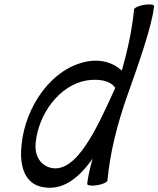

<svg xmlns="http://www.w3.org/2000/svg" viewBox="-20 -836 727 881"><path d="M595 -792C586 -700 566 -606 539 -512C501 -547 448 -565 386 -555C217 -527 96 -346 79 -172C69 -84 88 2 169 21C263 43 339 -15 405 -108C392 -62 383 -21 380 8C380 15 400 18 425 14C451 10 472 0 473 -8C485 -136 518 -267 564 -397C613 -534 679 -721 687 -808C688 -815 668 -818 642 -814C617 -810 595 -800 595 -792ZM213 -66C161 -79 137 -128 144 -183C157 -312 251 -445 378 -467C432 -475 484 -468 509 -433C426 -250 331 -38 213 -66Z"/></svg>

Font: Nupuram Condensed Oblique
Style: Regular
Weight: 400
Width: 3
Designer: Santhosh Thottingal (santhosh.thottingal@gmail.com)
Foundry: SMC
Version: Version 1.000